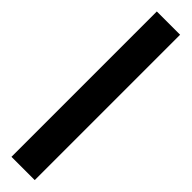

<svg xmlns="http://www.w3.org/2000/svg" viewBox="17 -146 467 467"><g transform="rotate(-45 250.0 87.0)"><path d="M500 46.9H0V127H500Z"/></g></svg>

Font: Wanted Sans
Style: Regular
Weight: 400
Designer: Original Design by Kil Hyung-jin and Kang Hanbin, Wanted Lab, Inc; Hangeul from Source Han Sans by Jang Soo-young and Ka
Foundry: Wanted Lab, Inc.
Version: Version 1.001;Glyphs 3.2 (3227)